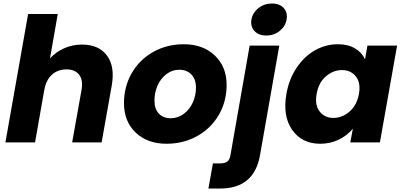

<svg xmlns="http://www.w3.org/2000/svg" viewBox="-20 -821 2323 1107"><path d="M11.2 0 142.1 -740.2H313L268.1 -483.9Q300.8 -520.5 348.9 -542.2Q397 -564 453.1 -564Q549.8 -564 596.9 -500.5Q644 -437 624 -326.2L565.9 0H396L450.2 -303.2Q460 -359.4 436.3 -390.1Q412.6 -420.9 363.8 -420.9Q313.5 -420.9 279.5 -390.4Q245.6 -359.9 235.8 -303.2V-305.2L182.1 0Z M1286.6 -331.1Q1286.6 -235.4 1241 -157.5Q1195.3 -79.6 1116 -35.9Q1036.6 7.8 939.9 7.8Q830.1 7.8 762.5 -56.4Q694.8 -120.6 694.8 -226.1Q694.8 -321.3 739.5 -399.2Q784.2 -477.1 863.3 -521.5Q942.4 -565.9 1040 -565.9Q1149.9 -565.9 1218.3 -501.2Q1286.6 -436.5 1286.6 -331.1ZM870.6 -241.2Q870.6 -191.9 896.5 -165.5Q922.4 -139.2 963.9 -139.2Q1006.3 -139.2 1040.3 -165Q1074.2 -190.9 1092 -231Q1109.9 -271 1109.9 -314.9Q1109.9 -365.2 1082.8 -392.1Q1055.7 -418.9 1014.6 -418.9Q972.2 -418.9 938.5 -392.8Q904.8 -366.7 887.7 -326.4Q870.6 -286.1 870.6 -241.2Z M1515.6 -616.2Q1470.7 -616.2 1446.8 -642.6Q1422.9 -668.9 1429.7 -708Q1436.5 -747.6 1470 -774.2Q1503.4 -800.8 1548.3 -800.8Q1592.8 -800.8 1616.2 -774.2Q1639.6 -747.6 1632.3 -708Q1625.5 -669.4 1592.8 -642.8Q1560.1 -616.2 1515.6 -616.2ZM1419.4 -558.1H1590.3L1479.5 71.8Q1446.3 266.1 1248.5 266.1H1181.6L1207.5 121.1H1248.5Q1276.9 121.1 1290.5 110.4Q1304.2 99.6 1308.6 74.2Z M1631.3 -279.8Q1646.5 -365.7 1690.9 -431.4Q1735.4 -497.1 1797.1 -531.5Q1858.9 -565.9 1927.7 -565.9Q1986.8 -565.9 2026.9 -542Q2066.9 -518.1 2084.5 -479L2098.6 -558.1H2269.5L2170.4 0H1999.5L2014.6 -79.1Q1982.4 -40 1933.6 -16.1Q1884.8 7.8 1825.7 7.8Q1721.2 7.8 1665 -71.5Q1608.9 -150.9 1631.3 -279.8ZM1951.7 -417Q1900.9 -417 1858.6 -380.4Q1816.4 -343.8 1805.7 -279.8Q1793.9 -215.8 1822.8 -178.5Q1851.6 -141.1 1902.3 -141.1Q1953.6 -141.1 1995.6 -178Q2037.6 -214.8 2049.3 -278.8Q2061 -342.8 2032 -379.9Q2002.9 -417 1951.7 -417Z"/></svg>

Font: Poppins
Style: Bold Italic
Weight: 700
Italic angle: -10°
Designer: Ninad Kale (Devanagari), Jonny Pinhorn (Latin)
Foundry: Indian Type Foundry
Version: Version 3.200;PS 1.000;hotconv 16.6.54;makeotf.lib2.5.65590